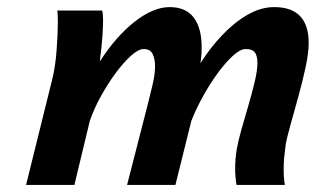

<svg xmlns="http://www.w3.org/2000/svg" viewBox="-20 -523 904 543"><path d="M785.6 0H648.9Q647 -11.2 646 -22.9Q645 -34.7 645 -46.4Q645 -73.2 649.4 -100.1Q653.3 -123 662.6 -156Q671.9 -189 682.4 -224.6Q692.9 -260.3 700.4 -292Q708 -323.7 708 -344.7Q708 -365.2 700.9 -374.8Q693.8 -384.3 674.3 -384.3Q659.7 -384.3 638.9 -365.5Q618.2 -346.7 595.9 -316.4Q573.7 -286.1 554 -250.5Q534.2 -214.8 521 -180.7L476.1 0H339.4L399.9 -235.8Q404.8 -254.9 411.6 -283.9Q418.5 -313 418.5 -335.9Q418.5 -355.5 411.9 -369.9Q405.3 -384.3 386.2 -384.3Q371.6 -384.3 350.3 -365.2Q329.1 -346.2 306.6 -315.7Q284.2 -285.2 264.6 -249.5Q245.1 -213.9 233.9 -180.7L190.4 0H53.7L127.4 -297.4Q136.7 -334.5 140.1 -381.3Q143.6 -428.2 143.6 -460Q143.6 -485.4 142.1 -493.2H269Q271.5 -483.4 271.5 -466.3Q271.5 -450.2 269.8 -422.6Q268.1 -395 262.2 -349.1Q308.6 -420.9 361.1 -461.9Q413.6 -502.9 459.5 -502.9Q505.9 -502.9 528.1 -473.1Q550.3 -443.4 550.3 -389.6Q550.3 -366.7 546.9 -344.2Q573.2 -386.2 607.2 -422.4Q641.1 -458.5 679.2 -480.7Q717.3 -502.9 755.4 -502.9Q853 -502.9 853 -401.4Q853 -373.5 844.2 -332.5Q835.4 -291.5 823.2 -247.8Q811 -204.1 800.8 -167.2Q790.5 -130.4 787.6 -111.3Q785.2 -94.2 783.7 -77.6Q782.2 -61 782.2 -43.9Q782.2 -20 785.6 0Z"/></svg>

Font: Andika
Style: Bold Italic
Weight: 700
Italic angle: -14°
Designer: Victor Gaultney, Annie Olsen, Julie Remington, Don Collingsworth, Eric Hays, Becca Hirsbrunner
Foundry: SIL International
Version: Version 6.101